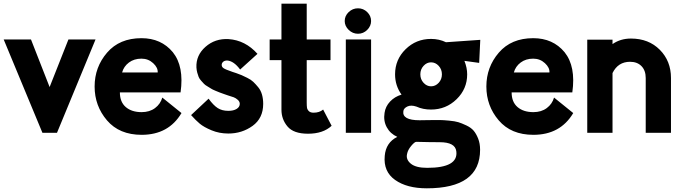

<svg xmlns="http://www.w3.org/2000/svg" viewBox="-35 -720 3708 1041"><path d="M-15 -506H133L234 -248L336 -506H483L274 0H195Z M845 -191 949 -107Q879 11 733 11Q612 11 545 -67.5Q478 -146 478 -251Q478 -356 545.5 -434.5Q613 -513 732 -513Q839 -513 902 -437Q964 -360 944 -219H615Q615 -167 647 -139.5Q679 -112 733 -112Q776 -112 805.5 -134Q835 -156 845 -191ZM627 -327H820Q822 -353 795.5 -377.5Q769 -402 732 -402Q692 -402 664 -381Q636 -360 627 -327Z M1361 -428 1267 -343Q1233 -389 1197 -392Q1183 -392 1175 -385Q1167 -378 1167 -368Q1167 -357 1177.5 -350Q1188 -343 1226 -330Q1227 -330 1246 -323.5Q1265 -317 1275 -312.5Q1285 -308 1305.5 -298Q1326 -288 1338.5 -276Q1351 -264 1365 -247Q1379 -230 1385.5 -207Q1392 -184 1392 -157Q1392 -79 1334.5 -37.5Q1277 4 1203 4Q1154 4 1112 -13.5Q1070 -31 1048 -49.5Q1026 -68 1001 -96L1096 -185Q1122 -149 1145.5 -134Q1169 -119 1203 -119Q1231 -119 1248 -129.5Q1265 -140 1265 -157Q1265 -169 1254.5 -178.5Q1244 -188 1232.5 -192.5Q1221 -197 1200 -203Q1197 -204 1178.5 -210.5Q1160 -217 1155 -219Q1150 -221 1133 -228Q1116 -235 1110.5 -239Q1105 -243 1091 -251Q1077 -259 1071 -265.5Q1065 -272 1055.5 -282.5Q1046 -293 1042 -303Q1038 -313 1034.5 -326Q1031 -339 1030 -354Q1027 -420 1079 -466Q1131 -512 1204 -508Q1295 -502 1361 -428Z M1717 -126 1763 -38Q1717 5 1635 5Q1557 5 1524 -34Q1491 -73 1491 -125V-394H1427V-506H1491V-700H1628V-506H1757V-394H1628V-164Q1628 -146 1629.5 -136Q1631 -126 1639.5 -117.5Q1648 -109 1665 -109Q1697 -109 1717 -126Z M1834 -606Q1834 -634 1855.5 -654.5Q1877 -675 1906 -675Q1935 -675 1956 -654.5Q1977 -634 1977 -606Q1977 -579 1956 -558Q1935 -537 1906 -537Q1877 -537 1855.5 -558Q1834 -579 1834 -606ZM1840 0V-506H1977V0Z M2563 -379 2483 -390Q2498 -352 2498 -317Q2498 -238 2440.5 -182Q2383 -126 2302 -126Q2258 -126 2223 -142Q2193 -152 2173.5 -142.5Q2154 -133 2152 -118Q2144 -68 2240 -68Q2249 -68 2273.5 -68.5Q2298 -69 2312 -69Q2341 -69 2354 -69Q2367 -69 2399.5 -66Q2432 -63 2450 -57.5Q2468 -52 2493.5 -40Q2519 -28 2533 -11.5Q2547 5 2557.5 31.5Q2568 58 2568 92Q2568 301 2279 301Q2171 301 2107 255.5Q2043 210 2051 125Q2057 53 2119 22Q2081 5 2062 -30Q2043 -65 2050 -108Q2055 -143 2080 -169.5Q2105 -196 2142 -207Q2107 -256 2107 -317Q2107 -397 2164 -453Q2221 -509 2302 -509Q2346 -509 2383 -491L2569 -504ZM2302 -382Q2279 -382 2261.5 -363Q2244 -344 2244 -317Q2244 -290 2261.5 -271Q2279 -252 2302 -252Q2326 -252 2343.5 -271Q2361 -290 2361 -317Q2361 -344 2343.5 -363Q2326 -382 2302 -382ZM2281 190Q2451 190 2439 100Q2433 51 2349 51Q2320 51 2291.5 50.5Q2263 50 2244.5 49.5Q2226 49 2222 49Q2213 49 2194.5 71Q2176 93 2172 115Q2165 145 2192.5 167.5Q2220 190 2281 190Z M2969 -191 3073 -107Q3003 11 2857 11Q2736 11 2669 -67.5Q2602 -146 2602 -251Q2602 -356 2669.5 -434.5Q2737 -513 2856 -513Q2963 -513 3026 -437Q3088 -360 3068 -219H2739Q2739 -167 2771 -139.5Q2803 -112 2857 -112Q2900 -112 2929.5 -134Q2959 -156 2969 -191ZM2751 -327H2944Q2946 -353 2919.5 -377.5Q2893 -402 2856 -402Q2816 -402 2788 -381Q2760 -360 2751 -327Z M3286 -505V-481Q3329 -511 3386 -511Q3482 -511 3542.5 -450Q3603 -389 3603 -297V0H3466V-297Q3466 -338 3443 -361.5Q3420 -385 3381 -385Q3316 -385 3286 -324V0H3149V-505Z"/></svg>

Font: LilGrotesk Bold
Style: Regular
Weight: 700
Designer: BSozoo
Foundry: BSozoo
Version: Version 1.001;PS 001.001;hotconv 1.0.70;makeotf.lib2.5.58329